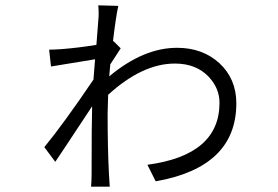

<svg xmlns="http://www.w3.org/2000/svg" viewBox="-20 -663 1040 719"><path d="M348 -585Q351 -612 348 -643L423 -641Q414 -601 403 -508L405 -509L432 -482L393 -422L389 -377Q517 -484 643 -484Q738 -484 801 -427Q865 -368 865 -276Q865 -37 563 16L532 -46Q802 -82 802 -278Q802 -332 762 -375Q715 -425 635 -425Q513 -425 385 -308L383 -239Q383 -107 388 -11L391 36H321Q323 14 323 -9Q323 -204 325 -265Q195 -68 187 -57L146 -112Q219 -201 330 -365L336 -441L171 -414L164 -477Q180 -477 210 -479Q274 -484 341 -495Z"/></svg>

Font: Source Han Sans CN Normal
Style: Regular
Weight: 350
Designer: Ryoko NISHIZUKA 西塚涼子 (kana, bopomofo & ideographs); Paul D. Hunt (Latin, Greek & Cyrillic); Sandoll Communications 산돌커뮤니
Foundry: Adobe
Version: Version 2.004;hotconv 1.0.118;makeotfexe 2.5.65603